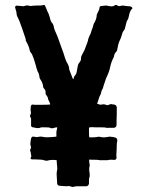

<svg xmlns="http://www.w3.org/2000/svg" viewBox="-20 -746 588 766"><path d="M493 -721Q502 -722 508 -715V-712Q498 -704 494 -681Q492 -670 488 -665Q485 -661 483 -651Q482 -648 480.5 -641Q479 -634 478 -631Q478 -630 476.5 -628Q475 -626 474 -624Q470 -620 469 -616Q465 -602 462 -594Q461 -592 458.5 -586.5Q456 -581 455 -578Q454 -576 453 -572Q452 -570 452 -569Q451 -565 449.5 -557Q448 -549 447 -545Q447 -543 444 -540Q437 -533 435 -523Q435 -520 433 -516Q425 -502 420 -481Q417 -462 403 -433Q401 -427 397.5 -416.5Q394 -406 392 -400Q392 -397 390 -393Q385 -386 383 -375Q383 -371 379 -365Q375 -357 374 -352Q371 -341 367 -332H371Q376 -327 387 -329Q395 -331 402 -328Q409 -325 415 -328Q420 -332 428 -330Q430 -329 435 -329Q446 -327 446 -316Q446 -282 445 -265V-247Q444 -236 432 -236H410Q408 -235 405 -236Q402 -238 382.5 -238Q363 -238 360 -238Q345 -240 335 -237V-222Q335 -207 336 -199L338 -198Q340 -198 341 -198Q357 -198 365 -199Q374 -202 383 -199Q388 -198 398 -198L419 -201Q420 -201 421.5 -200.5Q423 -200 424 -200Q426 -200 430.5 -199.5Q435 -199 437 -198Q449 -196 448 -184Q446 -176 446 -172Q446 -157 444 -125Q444 -124 444.5 -121.5Q445 -119 445 -118Q445 -108 435 -108Q421 -110 409 -107H400H386Q382 -106 378 -107Q371 -109 336 -109H335Q336 -107 336 -102Q336 -97 337 -94Q339 -85 336 -77Q336 -76 336 -74Q336 -72 336 -69Q336 -66 336 -65Q340 -45 336 -36Q335 -34 335 -24Q335 -23 335 -20.5Q335 -18 335 -16Q335 -14 335 -13Q332 -1 319 -3H291Q280 -3 275 -1Q270 1 265 -1Q258 -5 246 -3Q236 -3 216 -5Q208 -7 208 -16Q208 -22 207 -32.5Q206 -43 206 -51.5Q206 -60 208 -68Q209 -73 208 -81Q207 -89 207 -92Q207 -94 206.5 -99Q206 -104 206 -107Q185 -110 169 -105Q164 -104 158 -106Q150 -109 143 -109Q140 -109 133 -109.5Q126 -110 122 -110H110Q98 -110 104 -120Q105 -121 105 -122Q103 -141 100 -144V-147Q106 -158 102 -166Q101 -168 101 -172Q103 -184 103 -189Q105 -205 119 -200Q128 -198 140 -201Q148 -201 151 -200Q162 -197 184 -199Q186 -199 190 -199.5Q194 -200 196 -200Q198 -200 201 -200.5Q204 -201 205 -201V-220Q205 -223 207 -229Q208 -232 208 -238Q200 -238 194 -235Q185 -233 180 -236Q177 -238 161 -238H155Q145 -239 136 -235H127L112 -238Q106 -238 104 -244V-273Q104 -274 102 -277Q100 -280 100 -282V-285Q105 -295 103 -299Q101 -307 103 -322Q104 -329 112 -329Q118 -327 120 -328H149Q170 -328 180 -329V-331Q180 -333 178 -337Q176 -341 175 -344Q172 -347 172 -351Q172 -357 166 -365Q160 -371 162 -378Q162 -386 157 -391Q152 -396 152 -401Q151 -415 140 -431Q137 -436 137 -442Q135 -454 132 -458Q131 -459 130 -461Q129 -463 128.5 -466Q128 -469 127 -471Q126 -472 125 -475.5Q124 -479 124 -481Q122 -487 119 -498Q116 -509 114 -514Q113 -516 111.5 -519.5Q110 -523 110 -524Q107 -532 103 -536Q98 -542 96 -556Q93 -564 92 -566L83 -584Q82 -585 82 -587Q84 -589 81 -595Q70 -627 67 -636Q57 -666 49 -680Q46 -686 46 -693Q46 -698 42 -710Q39 -718 41 -720Q44 -725 51 -723Q59 -723 73 -721Q74 -721 75 -721.5Q76 -722 77 -722Q88 -726 97 -723Q101 -721 110 -723Q119 -724 137 -724Q150 -724 153 -726H158Q160 -721 163 -716Q164 -714 165 -711Q166 -708 167 -705.5Q168 -703 169 -701Q174 -693 178 -679Q182 -660 188 -654Q192 -651 194 -642Q196 -631 198 -627Q202 -617 210 -599Q214 -588 221.5 -566.5Q229 -545 233 -535Q235 -530 240 -513Q241 -511 242.5 -506.5Q244 -502 245 -500Q256 -483 256 -471Q256 -468 258 -464Q260 -459 264 -448.5Q268 -438 270 -433Q270 -432 272 -430L273 -431Q274 -432 274 -433Q274 -440 281 -447Q282 -448 284 -452Q286 -458 288 -470.5Q290 -483 292 -489Q294 -494 298 -498Q304 -506 303 -513Q303 -517 305 -523Q307 -527 311 -534.5Q315 -542 317 -546Q326 -569 328 -575L331 -584Q331 -587 333 -593Q334 -597 337 -603Q340 -609 342 -613Q343 -617 345.5 -625Q348 -633 350 -637Q353 -649 354 -651Q366 -670 366 -687Q367 -690 369 -694Q376 -706 377 -715Q377 -722 385 -722Q386 -722 389 -722.5Q392 -723 394 -723Q395 -723 398 -723.5Q401 -724 403 -724Q415 -722 420 -721Q432 -719 440 -726H445Q454 -719 463 -723Q470 -725 476 -723Q478 -723 484 -722Q490 -721 493 -721Z"/></svg>

Font: Gutenberg Clean
Style: Regular
Weight: 400
Designer: Nicola Manzari, Bruno Pierini
Foundry: Unio | Creative Solutions
Version: Version 1.001;PS 001.001;hotconv 1.0.88;makeotf.lib2.5.64775